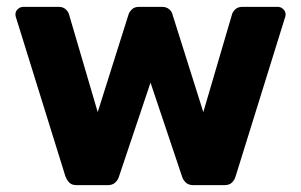

<svg xmlns="http://www.w3.org/2000/svg" viewBox="-20 -540 878 560"><path d="M204 0Q189 0 182 -7.5Q175 -15 171 -25L27 -488Q25 -493 25 -498Q25 -507 32 -513.5Q39 -520 48 -520H151Q164 -520 171.5 -513Q179 -506 181 -499L265 -213L355 -498Q357 -505 364.5 -512.5Q372 -520 386 -520H452Q466 -520 474 -512.5Q482 -505 483 -498L573 -213L657 -499Q659 -506 666.5 -513Q674 -520 687 -520H790Q799 -520 806 -513.5Q813 -507 813 -498Q813 -493 811 -488L667 -25Q664 -15 656.5 -7.5Q649 0 634 0H544Q530 0 522 -7.5Q514 -15 511 -25L419 -299L327 -25Q324 -15 316 -7.5Q308 0 294 0Z"/></svg>

Font: Rubik Light
Style: Bold
Weight: 700
Version: Version 2.104